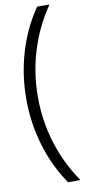

<svg xmlns="http://www.w3.org/2000/svg" viewBox="-110 -908 501 1107"><g transform="rotate(-10 140.0 -354.0)"><path d="M194 160Q118 49 79 -82.5Q40 -214 40 -354Q40 -494 79 -625.5Q118 -757 194 -868H264V-864Q189 -755 148.5 -624.5Q108 -494 108 -354Q108 -213 148.5 -83Q189 47 264 156V160H194Z"/></g></svg>

Font: Encode Sans Condensed
Style: Regular
Weight: 400
Designer: Pablo Impallari, Andres Torresi
Foundry: Pablo Impallari, Andres Torresi
Version: Version 1.000; ttfautohint (v1.00) -l 8 -r 50 -G 200 -x 14 -